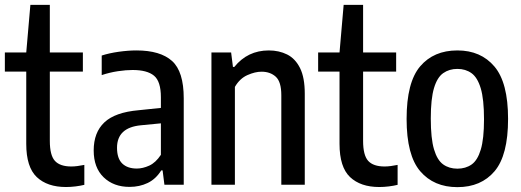

<svg xmlns="http://www.w3.org/2000/svg" viewBox="-20 -760 2145 790"><path d="M251.5 9.5Q174.5 9.5 131.2 -31.5Q88 -72.5 88 -168V-465.5H0V-544H88L105 -740H185V-544H321V-465.5H185V-180.5Q185 -121 206 -98Q227 -75 273.5 -75Q285.5 -75 299 -76.8Q312.5 -78.5 327 -81.5V0.5Q311 4.5 290.8 7Q270.5 9.5 251.5 9.5Z M513 9Q447.5 9 406.5 -30.5Q365.5 -70 365.5 -141Q365.5 -215 409.5 -256.5Q453.5 -298 550.5 -306.5L642 -316V-360Q642 -425 613.8 -448.5Q585.5 -472 525.5 -472Q498.5 -472 465 -467Q431.5 -462 398.5 -451V-531.5Q429.5 -541.5 468.5 -547Q507.5 -552.5 541.5 -552.5Q639.5 -552.5 687.8 -509.2Q736 -466 736 -355.5V0H656.5L649 -59H643.5Q621.5 -23.5 587.8 -7.2Q554 9 513 9ZM461.5 -152Q461.5 -108 483 -87.2Q504.5 -66.5 543 -66.5Q567.5 -66.5 594 -78.5Q620.5 -90.5 642 -123V-252.5L559.5 -244.5Q461.5 -235 461.5 -152Z M850 0V-544H931L938.5 -484.5H944Q999 -552.5 1086 -552.5Q1128 -552.5 1161.5 -535.8Q1195 -519 1214.5 -480Q1234 -441 1234 -374.5V0H1137.5V-368Q1137.5 -423.5 1114.8 -444.2Q1092 -465 1056 -465Q1029.5 -465 998 -451Q966.5 -437 946.5 -402.5V0Z M1540.5 9.5Q1463.5 9.5 1420.2 -31.5Q1377 -72.5 1377 -168V-465.5H1289V-544H1377L1394 -740H1474V-544H1610V-465.5H1474V-180.5Q1474 -121 1495 -98Q1516 -75 1562.5 -75Q1574.5 -75 1588 -76.8Q1601.5 -78.5 1616 -81.5V0.5Q1600 4.5 1579.8 7Q1559.5 9.5 1540.5 9.5Z M1862 10Q1765 10 1709 -55.5Q1653 -121 1653 -270.5Q1653 -421.5 1708.8 -487Q1764.5 -552.5 1862 -552.5Q1958.5 -552.5 2014.5 -486.2Q2070.5 -420 2070.5 -271Q2070.5 -121 2015 -55.5Q1959.5 10 1862 10ZM1862 -66Q1896 -66 1920.5 -83.2Q1945 -100.5 1958.2 -144.5Q1971.5 -188.5 1971.5 -269Q1971.5 -352 1958 -396.8Q1944.5 -441.5 1920 -459Q1895.5 -476.5 1862 -476.5Q1828.5 -476.5 1803.8 -459.2Q1779 -442 1765.8 -397.8Q1752.5 -353.5 1752.5 -272.5Q1752.5 -190 1765.8 -145.5Q1779 -101 1803.5 -83.5Q1828 -66 1862 -66Z"/></svg>

Font: Encode Sans Condensed Condensed Medium
Style: Regular
Weight: 500
Width: 3
Designer: Multiple Designers
Foundry: Impallari Type
Version: Version 3.000; ttfautohint (v1.8.3) -l 8 -r 50 -G 200 -x 14 